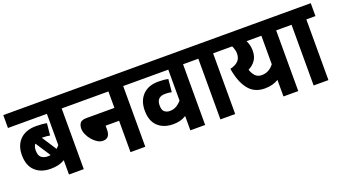

<svg xmlns="http://www.w3.org/2000/svg" viewBox="-54 -1073 2706 1525"><g transform="rotate(-20 1299.5 -311.0)"><path d="M531 -513H454V0H329V-121Q304 -106 275 -99Q246 -92 210 -92Q128 -92 79 -138Q30 -184 30 -272Q30 -355 78.5 -403Q127 -451 214 -451Q268 -451 304 -443L294 -342Q269 -348 233 -348Q230 -348 226 -348L306 -225Q318 -235 329 -249V-513H0V-622H531ZM146 -270Q146 -227 167 -210Q188 -193 220 -193Q233 -193 245 -195L162 -322Q146 -303 146 -270Z M519 -622H1051V-513H974V0H849V-265H735V-231Q735 -159 676 -159Q653 -159 630 -173Q607 -187 587.5 -210Q568 -233 556.5 -259Q545 -285 545 -308Q545 -336 558.5 -355Q572 -374 614 -374H849V-513H519Z M1557 -513H1480V0H1355V-121Q1331 -106 1305 -99Q1279 -92 1245 -92Q1165 -92 1116.5 -137.5Q1068 -183 1068 -271Q1068 -354 1115.5 -402.5Q1163 -451 1247 -451Q1295 -451 1330 -443L1320 -335Q1296 -341 1266 -341Q1193 -341 1193 -270Q1193 -229 1211.5 -214.5Q1230 -200 1255 -200Q1287 -200 1311.5 -214.5Q1336 -229 1355 -252V-513H1038V-622H1557Z M1734 -513V0H1609V-513H1544V-622H1811V-513Z M2344 -622V-513H2267V0H2142V-140Q2094 -110 2026 -110Q1937 -110 1887.5 -174.5Q1838 -239 1821 -350Q1868 -362 1890 -385Q1912 -408 1912 -448Q1912 -465 1907 -482Q1902 -499 1895 -513H1798V-622ZM1954 -294Q1966 -258 1986.5 -238Q2007 -218 2038 -218Q2071 -218 2096.5 -232Q2122 -246 2142 -272V-513H2017Q2026 -494 2031.5 -472.5Q2037 -451 2037 -427Q2037 -377 2014.5 -345Q1992 -313 1954 -294Z M2522 -513V0H2397V-513H2332V-622H2599V-513Z"/></g></svg>

Font: Noto Sans Condensed
Style: Bold Italic
Weight: 700
Width: 3
Italic angle: -12°
Designer: Monotype Design Team
Foundry: Monotype Imaging Inc.
Version: Version 2.013; ttfautohint (v1.8.4.7-5d5b)